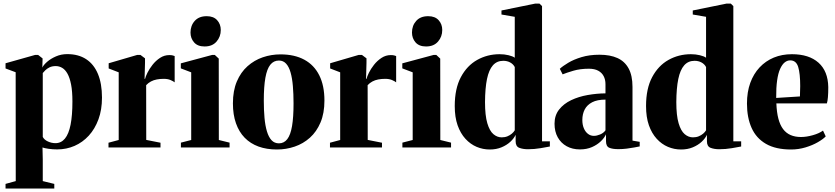

<svg xmlns="http://www.w3.org/2000/svg" viewBox="-20 -838 4742 1091"><path d="M11.5 233.5V207L69.5 191L69 -427.5L11.5 -449V-478.5L180 -526H196.5L222 -506L220.5 -454Q227.5 -469 247.8 -486.8Q268 -504.5 297.8 -517.5Q327.5 -530.5 362 -530.5Q425.5 -530.5 469.5 -501.8Q513.5 -473 536.5 -417.8Q559.5 -362.5 559.5 -283.5Q559.5 -214.5 539.5 -160Q519.5 -105.5 484.5 -67.2Q449.5 -29 403.5 -9Q357.5 11 305 11Q279.5 11 255.8 7.5Q232 4 221.5 0L223 68.5V191L288.5 207V233.5ZM295 -24.5Q327.5 -24.5 349 -50.5Q370.5 -76.5 381 -129.2Q391.5 -182 391.5 -261.5Q391.5 -319 384 -357.5Q376.5 -396 363.5 -419.2Q350.5 -442.5 333.2 -452.5Q316 -462.5 297 -462.5Q275.5 -462.5 260.8 -455Q246 -447.5 237 -438.2Q228 -429 223 -423V-60Q231 -44 252 -34.2Q273 -24.5 295 -24.5Z M596.5 0V-27L654.5 -42.5V-427L597.5 -449V-478.5L760 -526H778L804 -506.5V-481L801.5 -389.5L804.5 -390.5Q807 -402.5 817.8 -424.5Q828.5 -446.5 846.8 -469.8Q865 -493 889.2 -509Q913.5 -525 942 -525Q953.5 -525 960.8 -523.2Q968 -521.5 972.5 -519.5V-370Q965.5 -376 949.5 -383Q933.5 -390 910.5 -390Q889 -390 870.8 -386.5Q852.5 -383 837.5 -375Q822.5 -367 810.5 -354L811 -43L892 -27V0Z M1008 0V-27.5L1066.5 -42.5V-427L1007.5 -449.5V-478L1186 -526H1200.5L1223 -505L1223.5 -42.5L1284.5 -27.5V0ZM1142 -574Q1103 -574 1082.8 -597.2Q1062.5 -620.5 1062.5 -653Q1062.5 -692.5 1086.5 -719.2Q1110.5 -746 1154 -746H1155Q1193.5 -746 1214 -723.2Q1234.5 -700.5 1234.5 -667.5Q1234.5 -629.5 1210.5 -601.8Q1186.5 -574 1143 -574Z M1303.5 -250.5Q1303.5 -322.5 1325.8 -375Q1348 -427.5 1386.5 -461.8Q1425 -496 1473.2 -512.5Q1521.5 -529 1574 -529Q1653.5 -529 1709.2 -498.8Q1765 -468.5 1794.2 -410Q1823.5 -351.5 1823.5 -266.5Q1823.5 -194.5 1801.2 -142Q1779 -89.5 1741 -55.5Q1703 -21.5 1654.5 -5Q1606 11.5 1553.5 11.5Q1495.5 11.5 1449.2 -5.2Q1403 -22 1370.5 -55.2Q1338 -88.5 1320.8 -137.5Q1303.5 -186.5 1303.5 -250.5ZM1565 -23.5Q1594 -23.5 1612.5 -47.5Q1631 -71.5 1639.5 -121.8Q1648 -172 1648 -250.5Q1648 -304 1644.2 -348.8Q1640.5 -393.5 1631.2 -426Q1622 -458.5 1605.8 -476.2Q1589.5 -494 1565 -494Q1535 -494 1516 -470.2Q1497 -446.5 1488 -396.2Q1479 -346 1479 -265.5Q1479 -212.5 1483 -168.2Q1487 -124 1496.8 -91.5Q1506.5 -59 1523 -41.2Q1539.5 -23.5 1565 -23.5Z M1855 0V-27L1913 -42.5V-427L1856 -449V-478.5L2018.5 -526H2036.5L2062.5 -506.5V-481L2060 -389.5L2063 -390.5Q2065.5 -402.5 2076.2 -424.5Q2087 -446.5 2105.2 -469.8Q2123.5 -493 2147.8 -509Q2172 -525 2200.5 -525Q2212 -525 2219.2 -523.2Q2226.5 -521.5 2231 -519.5V-370Q2224 -376 2208 -383Q2192 -390 2169 -390Q2147.5 -390 2129.2 -386.5Q2111 -383 2096 -375Q2081 -367 2069 -354L2069.5 -43L2150.5 -27V0Z M2266.5 0V-27.5L2325 -42.5V-427L2266 -449.5V-478L2444.5 -526H2459L2481.5 -505L2482 -42.5L2543 -27.5V0ZM2400.5 -574Q2361.5 -574 2341.2 -597.2Q2321 -620.5 2321 -653Q2321 -692.5 2345 -719.2Q2369 -746 2412.5 -746H2413.5Q2452 -746 2472.5 -723.2Q2493 -700.5 2493 -667.5Q2493 -629.5 2469 -601.8Q2445 -574 2401.5 -574Z M2763 11.5Q2724 11.5 2688.5 -3.5Q2653 -18.5 2624.8 -49.2Q2596.5 -80 2580.2 -126.2Q2564 -172.5 2564 -235.5Q2564 -334.5 2598.8 -399.8Q2633.5 -465 2691.5 -497.5Q2749.5 -530 2819 -530Q2846 -530 2869.8 -524.2Q2893.5 -518.5 2905 -510V-742.5L2829.5 -755.5V-778.5L3021 -817.5H3045.5L3060 -803.5V-35H3104.5V-5.5Q3087 -2 3051.5 4Q3016 10 2980.5 10Q2951.5 10 2930.8 2Q2910 -6 2910 -35V-72Q2900.5 -51.5 2879.8 -32.2Q2859 -13 2829.5 -0.8Q2800 11.5 2763 11.5ZM2830.5 -57.5Q2849 -57.5 2863.5 -63.5Q2878 -69.5 2888.8 -78.8Q2899.5 -88 2905 -97.5V-457Q2896.5 -473.5 2879.2 -483Q2862 -492.5 2839.5 -492.5Q2803.5 -492.5 2780.8 -466.8Q2758 -441 2747.2 -389Q2736.5 -337 2736 -258Q2736 -182 2749 -138Q2762 -94 2783.5 -75.8Q2805 -57.5 2830.5 -57.5Z M3275.5 11Q3232.5 11 3200 -7Q3167.5 -25 3149.2 -57.8Q3131 -90.5 3131 -135Q3131 -182.5 3157 -215.5Q3183 -248.5 3225.5 -268.8Q3268 -289 3319.2 -298Q3370.5 -307 3420.5 -307.5V-359.5Q3420.5 -385.5 3410.2 -405.2Q3400 -425 3379.2 -436.2Q3358.5 -447.5 3326.5 -447.5Q3276.5 -447.5 3237.8 -436Q3199 -424.5 3177 -415.5L3161 -447Q3177.5 -462.5 3208.8 -481.2Q3240 -500 3284.8 -513.5Q3329.5 -527 3386.5 -527Q3447 -527 3488.5 -508.2Q3530 -489.5 3552 -449Q3574 -408.5 3574 -344.5V-39L3615 -32V-6Q3604.5 -4 3584.8 -0.2Q3565 3.5 3541.5 6.5Q3518 9.5 3494 9.5Q3460 9.5 3441.8 1.5Q3423.5 -6.5 3423.5 -36V-75Q3415 -55.5 3394.5 -35.5Q3374 -15.5 3343.8 -2.2Q3313.5 11 3275.5 11ZM3354.5 -66Q3371 -66 3390.2 -74Q3409.5 -82 3420.5 -97.5V-272Q3374 -272 3345 -257Q3316 -242 3302.5 -216Q3289 -190 3289 -156Q3289 -129.5 3297.5 -109.2Q3306 -89 3320.8 -77.5Q3335.5 -66 3354.5 -66Z M3850 11.5Q3811 11.5 3775.5 -3.5Q3740 -18.5 3711.8 -49.2Q3683.5 -80 3667.2 -126.2Q3651 -172.5 3651 -235.5Q3651 -334.5 3685.8 -399.8Q3720.5 -465 3778.5 -497.5Q3836.5 -530 3906 -530Q3933 -530 3956.8 -524.2Q3980.5 -518.5 3992 -510V-742.5L3916.5 -755.5V-778.5L4108 -817.5H4132.5L4147 -803.5V-35H4191.5V-5.5Q4174 -2 4138.5 4Q4103 10 4067.5 10Q4038.5 10 4017.8 2Q3997 -6 3997 -35V-72Q3987.5 -51.5 3966.8 -32.2Q3946 -13 3916.5 -0.8Q3887 11.5 3850 11.5ZM3917.5 -57.5Q3936 -57.5 3950.5 -63.5Q3965 -69.5 3975.8 -78.8Q3986.5 -88 3992 -97.5V-457Q3983.5 -473.5 3966.2 -483Q3949 -492.5 3926.5 -492.5Q3890.5 -492.5 3867.8 -466.8Q3845 -441 3834.2 -389Q3823.5 -337 3823 -258Q3823 -182 3836 -138Q3849 -94 3870.5 -75.8Q3892 -57.5 3917.5 -57.5Z M4475 11.5Q4388 11.5 4332.5 -20.5Q4277 -52.5 4250.8 -111.2Q4224.5 -170 4224.5 -249.5Q4224.5 -315 4243.2 -366.8Q4262 -418.5 4296.2 -455Q4330.5 -491.5 4377 -510.8Q4423.5 -530 4480 -530Q4577 -530 4631 -481.8Q4685 -433.5 4686.5 -343Q4686.5 -309 4684.5 -285.8Q4682.5 -262.5 4678.5 -250.5H4391.5Q4393.5 -199.5 4403 -163.5Q4412.5 -127.5 4429.8 -104.5Q4447 -81.5 4472.5 -70.5Q4498 -59.5 4531.5 -59.5Q4562.5 -59.5 4598.8 -69.8Q4635 -80 4656.5 -96L4672 -63Q4657.5 -47.5 4627.2 -30Q4597 -12.5 4557.2 -0.5Q4517.5 11.5 4475 11.5ZM4390.5 -281.5 4525.5 -290Q4526 -305.5 4526.2 -319.2Q4526.5 -333 4527 -348.5Q4527 -420.5 4515.5 -457.8Q4504 -495 4470 -495Q4453.5 -495 4439 -483.5Q4424.5 -472 4413 -446.8Q4401.5 -421.5 4395.8 -380.8Q4390 -340 4390.5 -281.5Z"/></svg>

Font: Merriweather 120pt ExtraBold
Style: Regular
Weight: 800
Version: Version 2.100